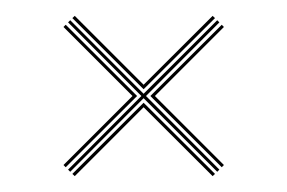

<svg xmlns="http://www.w3.org/2000/svg" viewBox="-20 -526 362 242"><path d="M71.2 -503.2 74.2 -506 161 -419.2 248 -506 251 -503.2 161 -413.5ZM65.8 -312.2 158.2 -405 65.8 -497.8 68.5 -500.5 161 -407.8 253.8 -500.5 256.5 -497.8 164 -405 256.5 -312.2 253.8 -309.5 161 -402.2 68.5 -309.5ZM60 -318 147 -405 60 -492 62.8 -494.8 152.8 -405 62.8 -315.2ZM169.5 -405 259.5 -494.8 262.2 -492 175.2 -405 262.2 -318 259.5 -315.2ZM71.2 -306.8 161 -396.5 251 -306.8 248 -304 161 -390.8 74.2 -304Z"/></svg>

Font: Big Shoulders Inline Display Thin
Style: Regular
Weight: 100
Designer: Patric King
Foundry: XO Type Co
Version: Version 1.000